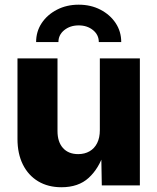

<svg xmlns="http://www.w3.org/2000/svg" viewBox="-20 -787 668 815"><path d="M240.7 7.8Q184.1 7.8 142.1 -17.3Q100.1 -42.5 77.1 -88.6Q54.2 -134.8 54.2 -196.8V-539.1H224.1V-230.5Q224.1 -184.6 247.3 -158.7Q270.5 -132.8 312 -132.8Q339.4 -132.8 360.1 -144.8Q380.9 -156.7 392.3 -179.4Q403.8 -202.1 403.8 -234.4V-539.1H573.7V0H412.1L409.7 -137.7H420.9Q399.9 -71.8 356.4 -32Q313 7.8 240.7 7.8ZM314 -767.1Q365.7 -767.1 406.5 -745.8Q447.3 -724.6 470.9 -689Q494.6 -653.3 494.6 -608.4H399.4Q399.4 -639.2 374.8 -659.2Q350.1 -679.2 314 -679.2Q277.8 -679.2 252.9 -659.2Q228 -639.2 228 -608.4H133.3Q133.3 -653.3 157 -689Q180.7 -724.6 221.7 -745.8Q262.7 -767.1 314 -767.1Z"/></svg>

Font: Inter 18pt ExtraBold
Style: Regular
Weight: 800
Designer: Rasmus Andersson
Foundry: rsms
Version: Version 4.001;git-66647c0bb